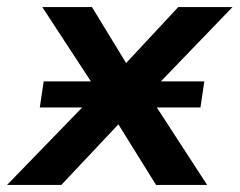

<svg xmlns="http://www.w3.org/2000/svg" viewBox="-67 -525 680 545"><path d="M-47 0 210 -265 53 -505H194L291 -346L439 -505H593L354 -257L521 0H376L269 -172L107 0ZM46 -220 57 -294H513L502 -220Z"/></svg>

Font: Mulish
Style: Bold Italic
Weight: 700
Italic angle: -9°
Designer: Vernon Adams
Foundry: Vernon Adams
Version: Version 3.603; ttfautohint (v1.8.3)